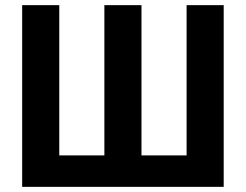

<svg xmlns="http://www.w3.org/2000/svg" viewBox="-20 -725 954 745"><path d="M66 0V-705H210V-122H385V-705H529V-122H704V-705H848V0Z"/></svg>

Font: Nunito Sans 10pt Condensed ExtraBold
Style: Regular
Weight: 800
Width: 3
Designer: Vernon Adams
Foundry: Vernon Adams
Version: Version 3.101;gftools[0.9.27]